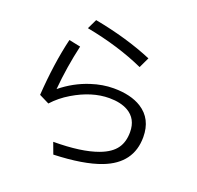

<svg xmlns="http://www.w3.org/2000/svg" viewBox="-146 -982 1213 1182"><g transform="rotate(20 460.0 -391.0)"><path d="M637.2 -645Q469.7 -720.7 256.3 -761.2L287.1 -825.2Q501 -785.2 669.9 -713.9ZM120.1 -274.9Q134.3 -486.8 174.3 -653.8L250 -638.2Q216.3 -491.7 203.1 -342.8Q286.6 -411.1 386.7 -443.4Q461.9 -467.8 532.7 -467.8Q645.5 -467.8 715.8 -423.8Q806.2 -366.7 806.2 -247.1Q806.2 -74.7 630.4 -7.3Q517.1 36.1 322.3 43L294.9 -30.8Q479 -31.2 585.4 -70.8Q659.2 -98.1 690.4 -143.6Q719.2 -185.1 719.2 -248Q719.2 -335.4 651.4 -374.5Q603 -401.9 528.8 -401.9Q414.6 -401.9 294.4 -330.1Q231.9 -293 186 -242.2Z"/></g></svg>

Font: BIZ UDPGothic
Style: Regular
Weight: 400
Designer: TypeBank Co., Ltd.
Foundry: Morisawa Inc.
Version: Version 1.051